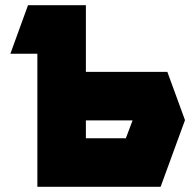

<svg xmlns="http://www.w3.org/2000/svg" viewBox="-20 -720 753 740"><path d="M88 -700H311V-443H625L693 -257L599 0H124V-513H20ZM465 -187 491 -256H311V-187Z"/></svg>

Font: Clickuper
Style: Bold
Weight: 700
Designer: Denis Ignatov
Foundry: Denis Ignatov
Version: Version 1.10 April 16, 2021